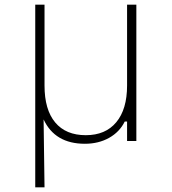

<svg xmlns="http://www.w3.org/2000/svg" viewBox="-20 -608 740 828"><path d="M132 200V-588H172V-239Q172 -135 218 -80Q264 -25 350 -25Q435 -25 481.5 -81Q528 -137 528 -239V-588H568V0H528V-84H518Q496 -39 450.5 -13.5Q405 12 346 12Q217 12 168 -93L172 200Z"/></svg>

Font: Martian Mono Thin
Style: Regular
Weight: 100
Monospace: yes
Designer: Roman Shamin
Foundry: Evil Martians
Version: Version 1.000; ttfautohint (v1.8.4.7-5d5b)